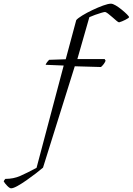

<svg xmlns="http://www.w3.org/2000/svg" viewBox="-182 -820 719 1040"><path d="M-122 200Q-130 200 -143.5 186Q-157 172 -162 162Q-158 154 -153 149Q-109 149 -72.5 133Q-36 117 16 89L163 -465L65 -469Q68 -477 74 -484.5Q80 -492 84 -496L174 -499L231 -711Q239 -721 263.5 -736Q288 -751 318.5 -765.5Q349 -780 376.5 -790Q404 -800 419 -800Q429 -800 445 -790.5Q461 -781 477.5 -767.5Q494 -754 505.5 -742.5Q517 -731 517 -727Q517 -723 497.5 -713Q478 -703 463 -699Q459 -699 449 -707.5Q439 -716 426.5 -727Q414 -738 403 -746.5Q392 -755 386 -755Q382 -755 366.5 -750.5Q351 -746 333 -739.5Q315 -733 302 -727L237 -500H385L390 -491Q383 -473 365 -457L223 -461L51 88Q36 101 12 119.5Q-12 138 -38.5 156.5Q-65 175 -87.5 187.5Q-110 200 -122 200Z"/></svg>

Font: Texturina 72pt 72pt Thin
Style: Italic
Weight: 100
Italic angle: -11°
Designer: Guillermo Torres Carreño
Foundry: Omnibus-Type
Version: Version 1.002; ttfautohint (v1.8.3)